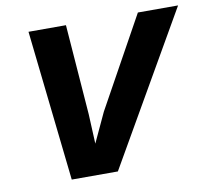

<svg xmlns="http://www.w3.org/2000/svg" viewBox="-75 -744 905 828"><g transform="rotate(-10 378.0 -330.0)"><path d="M756 -660 376 0H174L101 -660H265L295 -265L301 -135L361 -264L580 -660Z"/></g></svg>

Font: Elaine Sans
Style: Bold Italic
Weight: 700
Italic angle: -13°
Designer: Wei Huang
Foundry: Wei Huang
Version: Version 2.001;December 24, 2019;FontCreator 12.0.0.2547 64-b